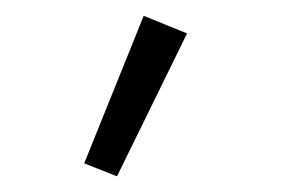

<svg xmlns="http://www.w3.org/2000/svg" viewBox="-20 -743 373 246"><path d="M87.9 -533.7 164.1 -722.7 219.7 -700.2 129.9 -517.1Z"/></svg>

Font: News Cycle
Style: Regular
Weight: 500
Version: Version 0.5.2